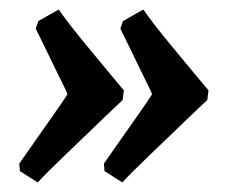

<svg xmlns="http://www.w3.org/2000/svg" viewBox="-20 -430 475 406"><path d="M201 -68.2 199.8 -84.1Q203.8 -89.9 214.7 -105.5Q225.6 -121 239.2 -140.5Q252.9 -159.9 266.4 -179.2Q279.9 -198.5 289.6 -212.6Q299.4 -226.8 301.6 -230.9Q300.3 -235 293.8 -248.1Q287.4 -261.3 278.5 -279.1Q269.7 -297 260.8 -315.7Q252 -334.3 244.6 -348.8Q237.2 -363.3 234.5 -369.6L240.1 -385.5L283 -409.9Q290.7 -398.6 306.7 -377.8Q322.8 -357 342.3 -333.4Q361.8 -309.8 379.7 -288.2Q397.7 -266.6 409.2 -252.8Q420.8 -239 420.8 -239L418.4 -218.5Q418.4 -218.5 407.6 -208.5Q396.8 -198.5 379.6 -181.9Q362.4 -165.4 341.6 -145.3Q320.7 -125.3 300.4 -105.8Q280.1 -86.3 263.6 -70Q247.2 -53.7 238.7 -44.2ZM22.1 -68.2 20.8 -84.1Q24.9 -89.9 35.8 -105.5Q46.6 -121 60.3 -140.5Q74 -159.9 87.5 -179.2Q101 -198.5 110.7 -212.6Q120.5 -226.8 122.7 -230.9Q121.4 -235 114.9 -248.1Q108.4 -261.3 99.6 -279.1Q90.7 -297 81.9 -315.7Q73 -334.3 65.7 -348.8Q58.3 -363.3 55.6 -369.6L61.2 -385.5L104.1 -409.9Q111.8 -398.6 127.8 -377.8Q143.9 -357 163.4 -333.4Q182.9 -309.8 200.8 -288.2Q218.8 -266.6 230.3 -252.8Q241.9 -239 241.9 -239L239.5 -218.5Q239.5 -218.5 228.7 -208.5Q217.9 -198.5 200.7 -181.9Q183.5 -165.4 162.7 -145.3Q141.8 -125.3 121.5 -105.8Q101.2 -86.3 84.7 -70Q68.3 -53.7 59.8 -44.2Z"/></svg>

Font: Alegreya
Style: Italic
Weight: 400
Italic angle: -7°
Designer: Juan Pablo del Peral
Foundry: Huerta Tipografica
Version: Version 2.009